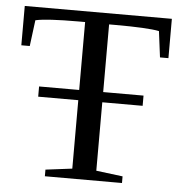

<svg xmlns="http://www.w3.org/2000/svg" viewBox="-49 -702 708 749"><g transform="rotate(5 305.0 -327.5)"><path d="M154 0V-26L258 -39V-307H101V-347H258V-613H233Q107 -613 64 -603L51 -501H18V-655H594V-501H561L548 -603Q504 -612 376 -612H352V-347H510V-307H352V-39L456 -26V0Z"/></g></svg>

Font: Libra Serif Modern
Style: Regular
Weight: 400
Designer: Stefan Peev, Context Ltd
Foundry: Stefan Peev, Context Ltd
Version: Version 1.000